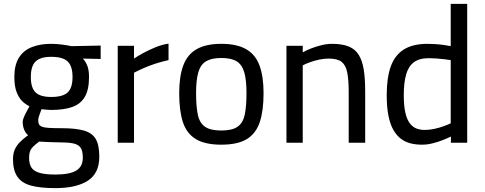

<svg xmlns="http://www.w3.org/2000/svg" viewBox="-20 -736 2499 990"><path d="M266 234Q188 234 140 221Q92 208 69.5 175Q47 142 47 85Q47 56 56 35.5Q65 15 82 -2.5Q99 -20 125 -39Q112 -49 104.5 -67.5Q97 -86 97 -109Q97 -116 102.5 -130Q108 -144 116.5 -159.5Q125 -175 132 -188Q111 -198 93.5 -215.5Q76 -233 65 -263Q54 -293 54 -339Q54 -401 77.5 -438.5Q101 -476 144 -493Q187 -510 244 -510Q271 -510 301 -506Q331 -502 348 -498L499 -501V-432L407 -434Q421 -420 430 -397.5Q439 -375 439 -339Q439 -273 417 -236Q395 -199 351.5 -184Q308 -169 242 -169Q235 -169 218.5 -170.5Q202 -172 194 -173Q189 -160 183 -142.5Q177 -125 177 -119Q177 -104 180.5 -96Q184 -88 196 -83Q208 -78 232 -76.5Q256 -75 298 -75Q369 -75 412 -63Q455 -51 473.5 -19.5Q492 12 492 72Q492 158 432.5 196Q373 234 266 234ZM266 164Q339 164 373 143.5Q407 123 407 77Q407 42 395.5 25.5Q384 9 358 3.5Q332 -2 288 -2Q278 -2 262.5 -2.5Q247 -3 230.5 -3.5Q214 -4 200.5 -5Q187 -6 182 -6Q163 8 151 20Q139 32 134.5 45Q130 58 130 77Q130 108 141.5 127Q153 146 183 155Q213 164 266 164ZM244 -236Q304 -236 329 -259.5Q354 -283 354 -339Q354 -395 329 -419Q304 -443 244 -443Q188 -443 163.5 -419Q139 -395 139 -339Q139 -283 163.5 -259.5Q188 -236 244 -236Z M587 0V-500H671V-434Q690 -447 718.5 -462.5Q747 -478 781 -492Q815 -506 849 -511V-426Q816 -419 782 -408Q748 -397 719 -384Q690 -371 671 -361V0Z M1121 10Q1037 10 989.5 -19Q942 -48 923 -106.5Q904 -165 904 -256Q904 -342 925 -398.5Q946 -455 994 -482.5Q1042 -510 1121 -510Q1201 -510 1249 -482.5Q1297 -455 1318 -398.5Q1339 -342 1339 -256Q1339 -165 1319.5 -106.5Q1300 -48 1253 -19Q1206 10 1121 10ZM1121 -63Q1177 -63 1205 -82.5Q1233 -102 1242 -145Q1251 -188 1251 -256Q1251 -323 1239.5 -363Q1228 -403 1200 -420Q1172 -437 1121 -437Q1071 -437 1042.5 -420Q1014 -403 1002.5 -363Q991 -323 991 -256Q991 -188 1000 -145Q1009 -102 1037 -82.5Q1065 -63 1121 -63Z M1457 0V-500H1541V-466Q1558 -476 1583.5 -486Q1609 -496 1637.5 -503Q1666 -510 1692 -510Q1744 -510 1777.5 -496.5Q1811 -483 1829.5 -453.5Q1848 -424 1855.5 -377.5Q1863 -331 1863 -264V0H1778V-261Q1778 -324 1770.5 -362Q1763 -400 1741.5 -417Q1720 -434 1675 -434Q1651 -434 1625.5 -428.5Q1600 -423 1578 -415Q1556 -407 1541 -399V0Z M2156 10Q2125 10 2098 3.5Q2071 -3 2048.5 -19.5Q2026 -36 2009 -65Q1992 -94 1983 -138.5Q1974 -183 1974 -246Q1974 -335 1995 -393.5Q2016 -452 2062.5 -481Q2109 -510 2185 -510Q2203 -510 2225.5 -508.5Q2248 -507 2269.5 -504Q2291 -501 2304 -498V-716H2389V0H2305V-32Q2289 -24 2264 -14Q2239 -4 2211 3Q2183 10 2156 10ZM2169 -66Q2194 -66 2219.5 -71.5Q2245 -77 2267 -85Q2289 -93 2304 -100V-426Q2292 -428 2272 -430.5Q2252 -433 2230.5 -434.5Q2209 -436 2191 -436Q2142 -436 2114 -415Q2086 -394 2074 -351.5Q2062 -309 2062 -246Q2062 -189 2070.5 -153.5Q2079 -118 2094 -99Q2109 -80 2128.5 -73Q2148 -66 2169 -66Z"/></svg>

Font: Cairo Play Medium
Style: Regular
Weight: 500
Version: Version 3.119